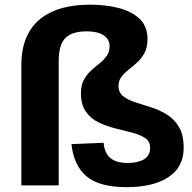

<svg xmlns="http://www.w3.org/2000/svg" viewBox="-20 -784 810 812"><path d="M514.9 7.5Q400.8 7.5 346.4 -37.9Q292.1 -83.3 282.1 -174.5L418.3 -180.1Q421.7 -136.5 446.7 -115.7Q471.7 -94.8 520.1 -94.8Q563.5 -94.8 589.2 -110.4Q614.9 -126 614.9 -159.1Q614.9 -186.3 593.7 -200.3Q572.4 -214.3 539.2 -222.9Q505.9 -231.6 468.6 -240.8Q431.4 -250 398.1 -265.8Q364.8 -281.5 343.6 -311.1Q322.3 -340.6 322.3 -390.2Q322.3 -423.7 334.5 -446.1Q346.6 -468.6 364.8 -485.1Q382.9 -501.6 401.1 -516.1Q419.2 -530.5 431.4 -547.7Q443.5 -564.9 443.5 -588.7Q443.5 -617.9 418 -634.7Q392.5 -651.5 347 -651.5Q302.4 -651.5 276.5 -637.8Q250.7 -624.2 239.5 -596.9Q228.3 -569.6 228.3 -527.5V0H70.4V-511.5Q70.4 -589.9 101.8 -646.4Q133.2 -702.9 198.3 -733.6Q263.4 -764.2 362.9 -764.2Q426.5 -764.2 481.5 -750.2Q536.6 -736.1 570.3 -704.4Q603.9 -672.6 603.9 -618.6Q603.9 -584.3 591.5 -560.9Q579.1 -537.4 560.9 -520.7Q542.8 -504 524.4 -489.8Q506 -475.5 493.6 -459.3Q481.2 -443 481.2 -420.1Q481.2 -392.7 501.1 -377Q521.1 -361.3 552.3 -351.4Q583.5 -341.4 619 -330.1Q654.4 -318.8 685.6 -299.8Q716.9 -280.7 736.8 -247.2Q756.8 -213.7 756.8 -158.1Q756.8 -77.4 692.5 -34.9Q628.2 7.5 514.9 7.5Z"/></svg>

Font: Pathway Extreme 8pt Thin
Style: Regular
Weight: 100
Designer: Eduardo Rodriguez Tunni
Foundry: Eduardo Rodriguez Tunni
Version: Version 1.000